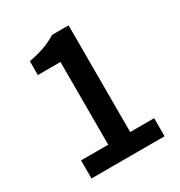

<svg xmlns="http://www.w3.org/2000/svg" viewBox="-173 -862 926 985"><g transform="rotate(-30 290.0 -369.5)"><path d="M84 0V-107H245V-597H111V-679Q165 -689 204.5 -703.5Q244 -718 277 -739H375V-107H517V0Z"/></g></svg>

Font: Noto Sans HK SemiBold
Style: Regular
Weight: 600
Version: Version 2.004-H2;hotconv 1.0.118;makeotfexe 2.5.65603